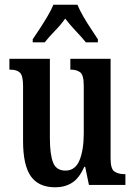

<svg xmlns="http://www.w3.org/2000/svg" viewBox="-20 -786 574 816"><path d="M215 10Q144 10 111 -37Q78 -84 78 -187V-421Q78 -464 65 -477Q52 -490 23 -490H20V-536H192V-200Q192 -130 205.5 -95.5Q219 -61 258 -61Q300 -61 318 -105Q336 -149 336 -220V-421Q336 -467 321 -478.5Q306 -490 282 -490H279V-536H450V-112Q450 -68 466.5 -57Q483 -46 507 -46H513V0H358L342 -77H338Q317 -29 286.5 -9.5Q256 10 215 10ZM119 -619Q132 -638 149 -664Q166 -690 182 -717Q198 -744 207 -766H309Q318 -744 333.5 -717Q349 -690 366.5 -664Q384 -638 396 -619V-606H345Q329 -626 302.5 -654Q276 -682 257 -707Q239 -681 213.5 -655Q188 -629 170 -606H119Z"/></svg>

Font: Noto Serif Devanagari ExtraCondensed SemiBold
Style: Regular
Weight: 600
Width: 2
Designer: Universal Thirst, Indian Type Foundry and the Monotype Design Team
Foundry: Monotype Imaging Inc.
Version: Version 2.004; ttfautohint (v1.8.4.7-5d5b)